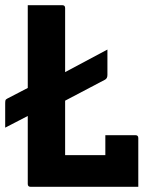

<svg xmlns="http://www.w3.org/2000/svg" viewBox="-34 -720 604 740"><path d="M84 0Q73 0 73 -11V-273L-14 -228V-321Q-14 -329 -13 -333Q-12 -337 -6 -340L73 -381V-700H206Q217 -700 217 -689V-442L380 -529V-431Q380 -418 371 -413L217 -332V-122H372V-199H488Q499 -199 499 -188V0Z"/></svg>

Font: Recursive Sn Lnr St
Style: Bold
Weight: 700
Version: Version 1.079;hotconv 1.0.112;makeotfexe 2.5.65598; ttfautoh